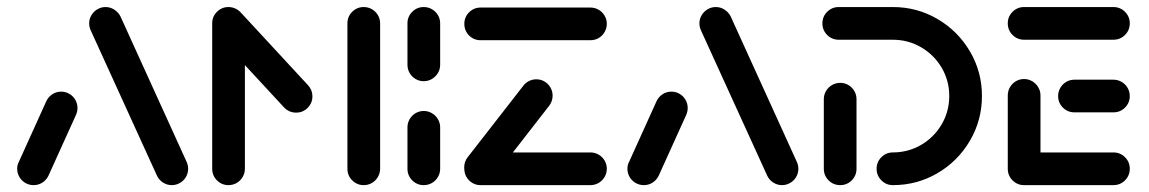

<svg xmlns="http://www.w3.org/2000/svg" viewBox="-20 -539 3345 559"><path d="M77.8 0Q64.8 0 53.9 -6.3Q43 -12.6 36.5 -23.7Q30 -34.8 30 -47.8Q30 -58.9 35.2 -68.5L115.2 -245.2Q121.1 -257.4 132.6 -264.8Q144.1 -272.2 158.1 -272.2Q171.1 -272.2 182 -265.7Q193 -259.3 199.3 -248.3Q205.6 -237.4 205.6 -224.4Q205.6 -213.7 200.7 -203.3L120.7 -26.7Q114.4 -14.4 103.1 -7.2Q91.9 0 77.8 0ZM527.8 -47.8Q527.8 -34.8 521.5 -23.9Q515.2 -13 504.1 -6.5Q493 0 480 0Q466.3 0 454.8 -7.4Q443.3 -14.8 437.4 -26.7L244.4 -450Q239.6 -460.4 239.6 -471.1Q239.6 -483.7 246.1 -494.6Q252.6 -505.6 263.5 -512Q274.4 -518.5 287.4 -518.5Q301.1 -518.5 312.6 -511.1Q324.1 -503.7 330.4 -491.9L523 -68.5Q527.8 -58.1 527.8 -47.8Z M645.2 -518.5Q658.1 -518.5 669.1 -512.2Q680 -505.9 686.5 -495Q693 -484.1 693 -471.1V-47.8Q693 -34.8 686.5 -23.7Q680 -12.6 669.1 -6.3Q658.1 0 645.2 0Q625.6 0 611.7 -13.9Q597.8 -27.8 597.8 -47.8V-471.1Q597.8 -490.7 611.7 -504.6Q625.6 -518.5 645.2 -518.5ZM889.6 -258.5Q889.6 -238.9 875.7 -225Q861.9 -211.1 842.2 -211.1Q821.5 -211.1 807 -226.3L614.4 -434.4Q601.5 -448.1 601.5 -467Q601.5 -480 608 -490.9Q614.4 -501.9 625.4 -508.1Q636.3 -514.4 649.3 -514.4Q659.6 -514.4 668.5 -510.4Q677.4 -506.3 684.1 -499.3L877 -290.7Q889.6 -277 889.6 -258.5ZM1038.9 -518.5Q1051.9 -518.5 1062.8 -512.2Q1073.7 -505.9 1080.2 -495Q1086.7 -484.1 1086.7 -471.1V-47.8Q1086.7 -34.8 1080.2 -23.7Q1073.7 -12.6 1062.8 -6.3Q1051.9 0 1038.9 0Q1019.3 0 1005.4 -13.9Q991.5 -27.8 991.5 -47.8V-471.1Q991.5 -490.7 1005.4 -504.6Q1019.3 -518.5 1038.9 -518.5Z M1213.7 0Q1194.1 0 1180.2 -13.9Q1166.3 -27.8 1166.3 -47.8V-168.1Q1166.3 -181.1 1172.6 -192Q1178.9 -203 1189.8 -209.4Q1200.7 -215.9 1213.7 -215.9Q1226.7 -215.9 1237.6 -209.4Q1248.5 -203 1255 -192Q1261.5 -181.1 1261.5 -168.1V-47.8Q1261.5 -34.8 1255 -23.7Q1248.5 -12.6 1237.6 -6.3Q1226.7 0 1213.7 0ZM1213.7 -302.6Q1200.7 -302.6 1189.8 -309.1Q1178.9 -315.6 1172.6 -326.5Q1166.3 -337.4 1166.3 -350.4V-471.1Q1166.3 -490.7 1180.2 -504.6Q1194.1 -518.5 1213.7 -518.5Q1226.7 -518.5 1237.6 -512.2Q1248.5 -505.9 1255 -495Q1261.5 -484.1 1261.5 -471.1V-350.4Q1261.5 -337.4 1255 -326.5Q1248.5 -315.6 1237.6 -309.1Q1226.7 -302.6 1213.7 -302.6Z M1746.7 -47.8Q1746.7 -34.8 1740.2 -23.7Q1733.7 -12.6 1722.8 -6.3Q1711.9 0 1698.9 0H1379.3Q1359.6 0 1345.7 -13.9Q1331.9 -27.8 1331.9 -47.8Q1331.9 -67.4 1345.7 -81.3Q1359.6 -95.2 1379.3 -95.2H1698.9Q1711.9 -95.2 1722.8 -88.9Q1733.7 -82.6 1740.2 -71.7Q1746.7 -60.7 1746.7 -47.8ZM1378.9 -4.1Q1359.3 -4.1 1345.4 -18Q1331.5 -31.9 1331.5 -51.5Q1331.5 -68.1 1341.5 -81.1L1504.1 -290Q1510.7 -298.5 1520.6 -303.3Q1530.4 -308.1 1541.5 -308.1Q1554.4 -308.1 1565.4 -301.7Q1576.3 -295.2 1582.6 -284.3Q1588.9 -273.3 1588.9 -260.4Q1588.9 -244.1 1578.9 -231.1L1416.3 -21.9Q1409.6 -13.7 1399.8 -8.9Q1390 -4.1 1378.9 -4.1ZM1746.7 -469.6Q1746.7 -456.7 1740.2 -445.6Q1733.7 -434.4 1722.8 -428.1Q1711.9 -421.9 1698.9 -421.9H1379.3Q1359.6 -421.9 1345.7 -435.7Q1331.9 -449.6 1331.9 -469.6Q1331.9 -489.3 1345.7 -503.1Q1359.6 -517 1379.3 -517H1698.9Q1711.9 -517 1722.8 -510.7Q1733.7 -504.4 1740.2 -493.5Q1746.7 -482.6 1746.7 -469.6Z M1854.4 0Q1841.5 0 1830.6 -6.3Q1819.6 -12.6 1813.1 -23.7Q1806.7 -34.8 1806.7 -47.8Q1806.7 -58.9 1811.9 -68.5L1891.9 -245.2Q1897.8 -257.4 1909.3 -264.8Q1920.7 -272.2 1934.8 -272.2Q1947.8 -272.2 1958.7 -265.7Q1969.6 -259.3 1975.9 -248.3Q1982.2 -237.4 1982.2 -224.4Q1982.2 -213.7 1977.4 -203.3L1897.4 -26.7Q1891.1 -14.4 1879.8 -7.2Q1868.5 0 1854.4 0ZM2304.4 -47.8Q2304.4 -34.8 2298.1 -23.9Q2291.9 -13 2280.7 -6.5Q2269.6 0 2256.7 0Q2243 0 2231.5 -7.4Q2220 -14.8 2214.1 -26.7L2021.1 -450Q2016.3 -460.4 2016.3 -471.1Q2016.3 -483.7 2022.8 -494.6Q2029.3 -505.6 2040.2 -512Q2051.1 -518.5 2064.1 -518.5Q2077.8 -518.5 2089.3 -511.1Q2100.7 -503.7 2107 -491.9L2299.6 -68.5Q2304.4 -58.1 2304.4 -47.8Z M2426.3 -297.8Q2439.3 -297.8 2450.2 -291.3Q2461.1 -284.8 2467.4 -273.9Q2473.7 -263 2473.7 -250V-47.8Q2473.7 -27.8 2459.8 -13.9Q2445.9 0 2426.3 0Q2406.3 0 2392.4 -13.9Q2378.5 -27.8 2378.5 -47.8V-250Q2378.5 -263 2384.8 -273.9Q2391.1 -284.8 2402.2 -291.3Q2413.3 -297.8 2426.3 -297.8ZM2532.2 -47.8Q2532.2 -67.4 2546.1 -81.3Q2560 -95.2 2579.6 -95.2Q2624.1 -95.2 2661.9 -117.2Q2699.6 -139.3 2721.7 -177Q2743.7 -214.8 2743.7 -259.6Q2743.7 -304.1 2721.7 -341.7Q2699.6 -379.3 2661.9 -401.3Q2624.1 -423.3 2579.6 -423.3H2421.9Q2402.2 -423.3 2388.3 -437.2Q2374.4 -451.1 2374.4 -471.1Q2374.4 -490.7 2388.3 -504.6Q2402.2 -518.5 2421.9 -518.5H2579.6Q2650 -518.5 2709.4 -483.7Q2768.9 -448.9 2803.9 -389.4Q2838.9 -330 2838.9 -259.6Q2838.9 -188.9 2803.9 -129.3Q2768.9 -69.6 2709.4 -34.8Q2650 0 2579.6 0Q2560 0 2546.1 -13.9Q2532.2 -27.8 2532.2 -47.8Z M2914.1 -44.8V-261.1Q2914.1 -274.1 2920.4 -285Q2926.7 -295.9 2937.6 -302.4Q2948.5 -308.9 2961.5 -308.9Q2974.4 -308.9 2985.4 -302.4Q2996.3 -295.9 3002.8 -285Q3009.3 -274.1 3009.3 -261.1V-44.8ZM3269.3 -47.8Q3269.3 -27.8 3255.4 -13.9Q3241.5 0 3221.5 0H2961.5Q2941.9 0 2928 -13.9Q2914.1 -27.8 2914.1 -47.8Q2914.1 -67.4 2928 -81.3Q2941.9 -95.2 2961.5 -95.2H3221.5Q3241.5 -95.2 3255.4 -81.3Q3269.3 -67.4 3269.3 -47.8ZM3060.7 -259.3Q3060.7 -272.2 3067 -283.1Q3073.3 -294.1 3084.3 -300.6Q3095.2 -307 3108.1 -307H3221.5Q3234.4 -307 3245.6 -300.6Q3256.7 -294.1 3263 -283.1Q3269.3 -272.2 3269.3 -259.3Q3269.3 -239.6 3255.4 -225.7Q3241.5 -211.9 3221.5 -211.9H3108.1Q3088.5 -211.9 3074.6 -225.7Q3060.7 -239.6 3060.7 -259.3ZM2914.1 -471.1Q2914.1 -490.7 2928 -504.6Q2941.9 -518.5 2961.5 -518.5H3221.5Q3241.5 -518.5 3255.4 -504.6Q3269.3 -490.7 3269.3 -471.1Q3269.3 -451.1 3255.4 -437.2Q3241.5 -423.3 3221.5 -423.3H2961.5Q2941.9 -423.3 2928 -437.2Q2914.1 -451.1 2914.1 -471.1Z"/></svg>

Font: 26F Galaxy Hebrew Extra Bold
Style: Regular
Weight: 800
Designer: C₂₉H₂₅N₃O₅
Version: Version 1.000